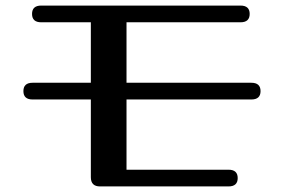

<svg xmlns="http://www.w3.org/2000/svg" viewBox="-20 -657 1027 689"><path d="M800 -48Q833 -48 833 -18Q833 12 800 12H339Q306 12 306 -21V-300H97Q64 -300 64 -330Q64 -360 97 -360H306V-574V-577H128Q95 -577 95 -607Q95 -637 128 -637H843Q876 -637 876 -607Q876 -577 843 -577H434V-574V-360H882Q915 -360 915 -330Q915 -300 882 -300H434V-48Z"/></svg>

Font: Yusei Magic
Style: Regular
Weight: 400
Designer: Tanukizamurai
Foundry: Yusei Magic Project
Version: Version 1.200